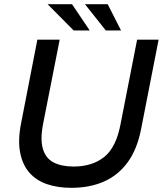

<svg xmlns="http://www.w3.org/2000/svg" viewBox="-20 -890 780 920"><path d="M321 10Q257 10 205.5 -7.5Q154 -25 121 -62.5Q88 -100 76.5 -159Q65 -218 81 -299L159 -700H266L187 -299Q172 -223 185.5 -177Q199 -131 237 -111.5Q275 -92 333 -92Q422 -92 479.5 -138Q537 -184 558 -297L637 -700H740L656 -271Q637 -174 591.5 -112Q546 -50 478 -20Q410 10 321 10ZM333 -744 208 -870H325L410 -744ZM487 -744 387 -870H496L560 -744Z"/></svg>

Font: REM
Style: Italic
Weight: 400
Italic angle: -11°
Designer: Octavio Pardo
Foundry: Ashler Design
Version: Version 1.005;gftools[0.9.28]